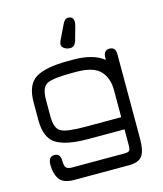

<svg xmlns="http://www.w3.org/2000/svg" viewBox="-128 -778 910 1072"><g transform="rotate(-15 327.0 -242.0)"><path d="M398.4 -649.4 395.5 -631.8 372.1 -547.9Q361.3 -516.6 337.9 -516.6Q315.4 -516.6 301.8 -526.9Q288.1 -537.1 288.1 -548.3Q288.1 -559.6 294.9 -573.2L334 -654.3Q346.7 -683.6 367.2 -683.6Q398.4 -683.6 398.4 -649.4ZM581.1 75.2Q581.1 142.6 560.1 171.4Q539.1 200.2 482.4 200.2H167Q103.5 200.2 81.5 167.5Q59.6 134.8 59.6 85.9Q59.6 37.1 94.7 37.1Q129.9 37.1 129.9 79.1Q129.9 108.4 138.7 119.1Q147.5 129.9 173.8 129.9H475.6Q498 129.9 504.4 122.6Q510.7 115.2 510.7 90.8V0H303.7Q174.8 0 117.2 -35.6Q59.6 -71.3 59.6 -173.8V-276.4Q59.6 -378.9 117.2 -414.6Q174.8 -450.2 305.7 -450.2H334Q450.2 -450.2 510.7 -401.4V-413.1Q510.7 -457 545.9 -457Q581.1 -457 581.1 -416ZM303.7 -70.3H510.7V-227.5Q510.7 -296.9 471.7 -338.4Q432.6 -379.9 334 -379.9H305.7Q197.3 -379.9 163.6 -361.8Q129.9 -343.8 129.9 -273.4V-176.8Q129.9 -106.4 163.6 -88.4Q197.3 -70.3 303.7 -70.3Z"/></g></svg>

Font: Jura
Style: DemiBold
Weight: 600
Version: Version 2.5